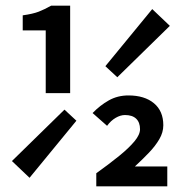

<svg xmlns="http://www.w3.org/2000/svg" viewBox="-20 -656 640 676"><path d="M141 -328V-549H60V-602Q96 -607 116.5 -615Q137 -623 160 -636H227V-328ZM84 -30 22 -89 207 -270 249 -231ZM393 -384 351 -423 516 -624 578 -565ZM319 0V-46Q365 -79 399.5 -107Q434 -135 453.5 -158.5Q473 -182 473 -201Q473 -225 459.5 -238Q446 -251 420 -251Q404 -251 387 -241Q370 -231 357 -213L306 -258Q332 -285 363 -302.5Q394 -320 432 -320Q489 -320 522 -292.5Q555 -265 555 -215Q555 -190 541 -166Q527 -142 504.5 -118.5Q482 -95 455 -70H569V0Z"/></svg>

Font: Source Code Pro SemiBold
Style: Regular
Weight: 600
Monospace: yes
Designer: Paul D. Hunt, Teo Tuominen
Foundry: Adobe Systems Incorporated
Version: Version 1.018;hotconv 1.0.116;makeotfexe 2.5.65601